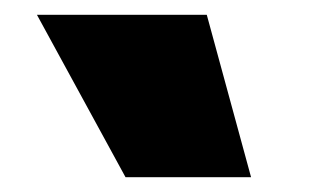

<svg xmlns="http://www.w3.org/2000/svg" viewBox="-20 -810 420 260"><path d="M30 -790H260L320 -570H150Z"/></svg>

Font: Enso Black
Style: Regular
Weight: 900
Designer: Coji Morishita
Foundry: UNDERFOREST DESIGN
Version: Version 1.000